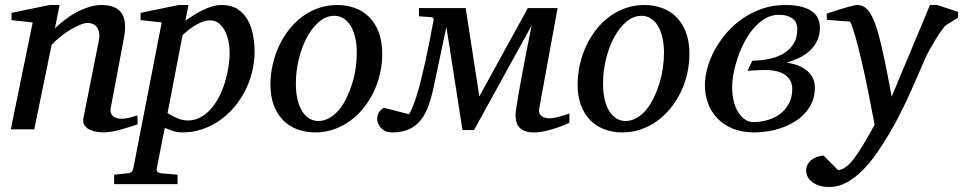

<svg xmlns="http://www.w3.org/2000/svg" viewBox="-20 -514 3828 763"><path d="M526.9 -20Q520.5 -17.6 504.6 -12.5Q488.8 -7.3 469.2 -1.7Q449.7 3.9 429.2 8.1Q408.7 12.2 393.1 12.2Q384.3 12.2 368.9 10.5Q353.5 8.8 339.4 2.7Q325.2 -3.4 316.4 -15.1Q307.6 -26.9 312 -46.9L373 -354Q376.5 -374 373.3 -387.2Q370.1 -400.4 363 -408.4Q356 -416.5 346.7 -419.7Q337.4 -422.9 329.1 -422.9Q316.9 -422.9 299.1 -415.8Q281.2 -408.7 261.5 -397Q241.7 -385.3 221.7 -369.4Q201.7 -353.5 185.1 -335.9L116.2 0H22.9L109.9 -424.8L25.9 -434.1V-462.9L176.8 -494.1H216.8L198.2 -400.9Q214.8 -417.5 236.3 -434.3Q257.8 -451.2 282.2 -464.4Q306.6 -477.5 332.8 -485.8Q358.9 -494.1 383.8 -494.1Q438.5 -494.1 461.7 -463.9Q484.9 -433.6 473.1 -366.2L419.9 -84Q417.5 -69.8 422.1 -61.5Q426.8 -53.2 434.3 -48.8Q441.9 -44.4 450.2 -43.2Q458.5 -42 462.9 -42Q476.6 -42 492.7 -45.9Q508.8 -49.8 525.9 -55.2Z M892.6 -305.2Q892.6 -327.1 887.9 -349.9Q883.3 -372.6 873.8 -391.1Q864.3 -409.7 849.6 -421.4Q835 -433.1 814.9 -433.1Q796.9 -433.1 778.8 -425Q760.7 -417 745.8 -407Q731 -397 720.2 -387.5Q709.5 -377.9 705.6 -375L646 -64.9Q650.4 -62.5 658.4 -57.4Q666.5 -52.2 677.2 -47.4Q688 -42.5 700.2 -38.8Q712.4 -35.2 725.6 -35.2Q752.9 -35.2 775.9 -47.4Q798.8 -59.6 817.4 -80.3Q835.9 -101.1 850.1 -128.4Q864.3 -155.8 873.5 -185.8Q882.8 -215.8 887.7 -246.6Q892.6 -277.3 892.6 -305.2ZM991.7 -309.1Q991.7 -268.1 981.9 -228.3Q972.2 -188.5 953.9 -152.8Q935.5 -117.2 909.7 -86.9Q883.8 -56.6 852.1 -34.7Q820.3 -12.7 783.2 -0.2Q746.1 12.2 705.6 12.2Q683.1 12.2 665 5.9Q647 -0.5 634.8 -5.9L603 154.8Q601.1 163.1 605.2 168.2Q609.4 173.3 622.6 174.8L685.5 180.2V217.8H433.6V180.2L485.8 174.8Q506.8 173.3 509.8 154.8L622.6 -424.8L538.6 -434.1V-462.9L689.9 -494.1H729L716.8 -432.1Q729.5 -440.4 745.8 -451.2Q762.2 -461.9 780.8 -471.4Q799.3 -481 819.6 -487.5Q839.8 -494.1 860.8 -494.1Q898.9 -494.1 924.1 -477.8Q949.2 -461.4 964.1 -435.1Q979 -408.7 985.4 -375.5Q991.7 -342.3 991.7 -309.1Z M1397.9 -304.2Q1397.9 -339.8 1391.1 -367.2Q1384.3 -394.5 1372.6 -413.1Q1360.8 -431.6 1344.5 -441.4Q1328.1 -451.2 1309.1 -451.2Q1276.4 -451.2 1248.3 -427.5Q1220.2 -403.8 1199.7 -365.5Q1179.2 -327.1 1167.5 -279.1Q1155.8 -231 1155.8 -182.1Q1155.8 -145 1162.6 -117.2Q1169.4 -89.4 1181.6 -70.6Q1193.8 -51.8 1210 -42.5Q1226.1 -33.2 1245.1 -33.2Q1268.6 -33.2 1289.3 -45.2Q1310.1 -57.1 1326.9 -77.4Q1343.8 -97.7 1356.9 -124.5Q1370.1 -151.4 1379.4 -181.4Q1388.7 -211.4 1393.3 -243.2Q1397.9 -274.9 1397.9 -304.2ZM1499 -299.8Q1499 -259.3 1490 -220.5Q1481 -181.6 1464.1 -147Q1447.3 -112.3 1423.6 -83.3Q1399.9 -54.2 1370.4 -33Q1340.8 -11.7 1306.2 0.2Q1271.5 12.2 1232.9 12.2Q1191.9 12.2 1158.7 -1Q1125.5 -14.2 1102.5 -38.8Q1079.6 -63.5 1067.1 -98.4Q1054.7 -133.3 1054.7 -176.8Q1054.7 -217.3 1063.5 -256.6Q1072.3 -295.9 1088.6 -331.1Q1105 -366.2 1128.4 -396.2Q1151.9 -426.3 1181.4 -448Q1210.9 -469.7 1245.8 -481.9Q1280.8 -494.1 1319.8 -494.1Q1356 -494.1 1388.4 -482.9Q1420.9 -471.7 1445.6 -447.8Q1470.2 -423.8 1484.6 -387.2Q1499 -350.6 1499 -299.8Z M2242.7 -25.9Q2219.2 -15.1 2194.8 -6.8Q2173.8 0.5 2148.9 6.3Q2124 12.2 2101.6 12.2Q2079.1 12.2 2064.9 6.3Q2050.8 0.5 2042.7 -9Q2034.7 -18.6 2031.7 -31.2Q2028.8 -43.9 2028.8 -58.1Q2028.8 -65.4 2032.2 -88.6Q2035.6 -111.8 2041.3 -143.8Q2046.9 -175.8 2054 -213.6Q2061 -251.5 2068.1 -288.6Q2075.2 -325.7 2081.8 -358.4Q2088.4 -391.1 2092.8 -413.1L1863.8 2.9H1817.9L1753.9 -407.2L1706.5 -182.1Q1697.3 -136.7 1685.3 -100.6Q1673.3 -64.5 1654.3 -39.6Q1635.3 -14.6 1607.4 -1.2Q1579.6 12.2 1538.6 12.2Q1520 12.2 1508.5 5.6Q1497.1 -1 1490.5 -9.5Q1483.9 -18.1 1481.4 -26.6Q1479 -35.2 1479 -39.1Q1479 -59.1 1486.6 -69.1Q1494.1 -79.1 1504.9 -85.9L1605 -60.1Q1612.8 -70.8 1621.3 -92.5Q1629.9 -114.3 1638.4 -142.6Q1647 -170.9 1654.8 -203.4Q1662.6 -235.8 1669.9 -268.1Q1686.5 -343.8 1702.6 -432.1Q1704.1 -437.5 1702.1 -441.2Q1700.2 -444.8 1694.8 -445.8L1645 -449.2V-481.9H1830.6L1884.8 -130.9L2077.6 -481.9H2195.8L2122.6 -81.1Q2120.6 -70.8 2124 -63.7Q2127.4 -56.6 2133.5 -52.2Q2139.6 -47.9 2147.5 -45.9Q2155.3 -43.9 2162.6 -43.9Q2172.4 -43.9 2184.3 -46.1Q2196.3 -48.3 2207.5 -51.5Q2218.8 -54.7 2228 -57.9Q2237.3 -61 2242.7 -63Z M2618.7 -304.2Q2618.7 -339.8 2611.8 -367.2Q2605 -394.5 2593.3 -413.1Q2581.5 -431.6 2565.2 -441.4Q2548.8 -451.2 2529.8 -451.2Q2497.1 -451.2 2469 -427.5Q2440.9 -403.8 2420.4 -365.5Q2399.9 -327.1 2388.2 -279.1Q2376.5 -231 2376.5 -182.1Q2376.5 -145 2383.3 -117.2Q2390.1 -89.4 2402.3 -70.6Q2414.6 -51.8 2430.7 -42.5Q2446.8 -33.2 2465.8 -33.2Q2489.3 -33.2 2510 -45.2Q2530.8 -57.1 2547.6 -77.4Q2564.5 -97.7 2577.6 -124.5Q2590.8 -151.4 2600.1 -181.4Q2609.4 -211.4 2614 -243.2Q2618.7 -274.9 2618.7 -304.2ZM2719.7 -299.8Q2719.7 -259.3 2710.7 -220.5Q2701.7 -181.6 2684.8 -147Q2668 -112.3 2644.3 -83.3Q2620.6 -54.2 2591.1 -33Q2561.5 -11.7 2526.9 0.2Q2492.2 12.2 2453.6 12.2Q2412.6 12.2 2379.4 -1Q2346.2 -14.2 2323.2 -38.8Q2300.3 -63.5 2287.8 -98.4Q2275.4 -133.3 2275.4 -176.8Q2275.4 -217.3 2284.2 -256.6Q2293 -295.9 2309.3 -331.1Q2325.7 -366.2 2349.1 -396.2Q2372.6 -426.3 2402.1 -448Q2431.6 -469.7 2466.6 -481.9Q2501.5 -494.1 2540.5 -494.1Q2576.7 -494.1 2609.1 -482.9Q2641.6 -471.7 2666.3 -447.8Q2690.9 -423.8 2705.3 -387.2Q2719.7 -350.6 2719.7 -299.8Z M3148.4 -398.9Q3148.4 -409.2 3145 -419.4Q3141.6 -429.7 3133.1 -437.5Q3124.5 -445.3 3110.1 -450.2Q3095.7 -455.1 3073.7 -455.1Q3045.4 -455.1 3021 -440.7Q2996.6 -426.3 2976.1 -402.8Q2955.6 -379.4 2939.5 -349.1Q2923.3 -318.8 2912.4 -286.9Q2901.4 -254.9 2895.5 -223.9Q2889.6 -192.9 2889.6 -168Q2889.6 -137.2 2896 -111.6Q2902.3 -85.9 2913.8 -67.6Q2925.3 -49.3 2940.7 -39.1Q2956.1 -28.8 2973.6 -28.8Q3003.9 -28.8 3032 -37.4Q3060.1 -45.9 3081.5 -62.5Q3103 -79.1 3115.7 -103.8Q3128.4 -128.4 3128.4 -161.1Q3128.4 -195.8 3101.1 -215.8Q3073.7 -235.8 3019.5 -235.8Q3014.2 -235.8 3002.9 -235.4Q2991.7 -234.9 2980 -234.4Q2966.3 -233.4 2950.7 -232.9L2969.7 -272.9Q3001 -272.9 3033 -279.1Q3064.9 -285.2 3090.6 -299.6Q3116.2 -314 3132.3 -338.1Q3148.4 -362.3 3148.4 -398.9ZM3238.3 -404.8Q3238.3 -374.5 3227.1 -351.6Q3215.8 -328.6 3197.3 -311.8Q3178.7 -294.9 3155 -283.7Q3131.3 -272.5 3106.4 -265.1Q3128.4 -262.2 3148.4 -254.9Q3168.5 -247.6 3184.1 -235.4Q3199.7 -223.1 3209 -205.8Q3218.3 -188.5 3218.3 -166Q3218.3 -134.3 3207.5 -108.9Q3196.8 -83.5 3178.5 -63.7Q3160.2 -43.9 3136.2 -29.5Q3112.3 -15.1 3085.7 -5.9Q3059.1 3.4 3031.5 7.8Q3003.9 12.2 2978.5 12.2Q2927.2 12.2 2890.1 -3.7Q2853 -19.5 2828.9 -45.7Q2804.7 -71.8 2793 -105.5Q2781.2 -139.2 2781.2 -174.8Q2781.2 -209 2791.7 -246.1Q2802.2 -283.2 2822 -318.6Q2841.8 -354 2869.9 -386Q2897.9 -418 2933.3 -441.9Q2968.8 -465.8 3010.7 -480Q3052.7 -494.1 3099.6 -494.1Q3140.6 -494.1 3167.2 -486.6Q3193.8 -479 3209.7 -466.6Q3225.6 -454.1 3231.9 -438Q3238.3 -421.9 3238.3 -404.8Z M3737.8 -413.1Q3731.9 -407.2 3720.7 -391.6Q3709.5 -376 3697.5 -356.4Q3685.5 -336.9 3674.1 -316.2Q3662.6 -295.4 3655.8 -279.8Q3645 -255.9 3630.6 -221.7Q3616.2 -187.5 3598.4 -148.2Q3580.6 -108.9 3559.6 -66.7Q3538.6 -24.4 3514.6 16.1Q3491.2 55.7 3464.6 94Q3438 132.3 3408.2 162.4Q3378.4 192.4 3345.5 210.7Q3312.5 229 3276.9 229Q3249.5 229 3231.4 222.2Q3213.4 215.3 3202.6 205.3Q3191.9 195.3 3187.7 183.8Q3183.6 172.4 3183.6 163.1Q3183.6 151.9 3188.7 141.4Q3193.8 130.9 3203.1 122.8Q3212.4 114.7 3225.1 109.9Q3237.8 105 3252.4 104L3310.5 162.1Q3326.2 160.6 3341.3 149.7Q3356.4 138.7 3373.3 116.7Q3390.1 94.7 3410.2 61.5Q3430.2 28.3 3455.6 -18.1Q3454.6 -23.9 3450.7 -44.2Q3446.8 -64.5 3441.2 -93.5Q3435.5 -122.6 3428.5 -157.7Q3421.4 -192.9 3413.6 -229Q3405.8 -264.2 3397.2 -299.6Q3388.7 -335 3380.6 -363.3Q3372.6 -391.6 3366.2 -409.7Q3359.9 -427.7 3356.4 -428.2L3265.6 -435.1V-460L3279.3 -464.4Q3289.1 -467.8 3300.8 -471.4Q3312.5 -475.1 3325.7 -479.2Q3338.9 -483.4 3350.6 -486.6Q3362.3 -489.7 3371.8 -491.9Q3381.3 -494.1 3385.7 -494.1Q3401.9 -494.1 3414.1 -486.6Q3426.3 -479 3435.8 -464.8Q3445.3 -450.7 3453.4 -430.9Q3461.4 -411.1 3468.8 -386.2Q3481.4 -341.8 3495.1 -276.1Q3508.8 -210.4 3523.4 -129.9L3675.8 -494.1H3704.6L3787.6 -466.8V-443.8Z"/></svg>

Font: Charis SIL
Style: Italic
Weight: 400
Italic angle: -11°
Foundry: SIL International
Version: Version 4.112